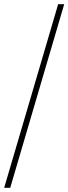

<svg xmlns="http://www.w3.org/2000/svg" viewBox="-20 -780 328 921"><path d="M0 121 259 -760H288L29 121Z"/></svg>

Font: Noto Serif Kannada Thin
Style: Regular
Weight: 250
Version: Version 2.003